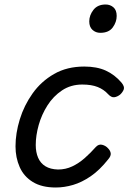

<svg xmlns="http://www.w3.org/2000/svg" viewBox="-20 -815 572 854"><path d="M228 19Q166 19 126 -5.5Q86 -30 67.5 -72Q49 -114 49 -164Q49 -222 68 -284Q87 -346 125 -399.5Q163 -453 220.5 -486Q278 -519 355 -519Q411 -519 450.5 -501Q490 -483 520 -448Q535 -430 530.5 -417.5Q526 -405 514 -394Q501 -384 488 -382.5Q475 -381 461 -396Q442 -417 414.5 -428Q387 -439 346 -439Q295 -439 256 -413Q217 -387 191 -346Q165 -305 152 -258.5Q139 -212 139 -170Q139 -138 149.5 -113.5Q160 -89 182 -75.5Q204 -62 238 -61Q272 -61 301.5 -75Q331 -89 357 -112Q383 -135 406 -161Q419 -175 434.5 -171Q450 -167 460 -156Q471 -145 472.5 -133Q474 -121 461 -106Q423 -58 383.5 -31Q344 -4 305 7.5Q266 19 228 19ZM426 -669Q406 -669 391.5 -682Q377 -695 377 -720Q377 -747 395.5 -771Q414 -795 450 -795Q470 -795 484.5 -782.5Q499 -770 499 -744Q499 -717 481.5 -693Q464 -669 426 -669Z"/></svg>

Font: Playwrite US Trad
Style: Regular
Weight: 400
Designer: Veronika Burian, José Scaglione
Foundry: TypeTogether
Version: Version 1.002